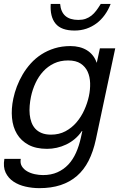

<svg xmlns="http://www.w3.org/2000/svg" viewBox="-52 -768 646 997"><path d="M212.9 -68.8Q254.9 -68.8 287.8 -86.4Q320.8 -104 345.2 -132.6Q369.6 -161.1 385.7 -196.8Q401.9 -232.4 409.7 -269Q417 -303.2 416 -336.4Q415 -369.6 403.1 -395.8Q391.1 -421.9 366.7 -438Q342.3 -454.1 301.8 -454.1Q260.7 -454.1 228.5 -438.7Q196.3 -423.3 172.4 -397.2Q148.4 -371.1 132.6 -337.2Q116.7 -303.2 108.9 -266.1Q104 -242.7 102.1 -219Q100.1 -195.3 102.3 -173.3Q104.5 -151.4 111.6 -132.3Q118.7 -113.3 131.8 -99.1Q145 -85 165 -76.9Q185.1 -68.8 212.9 -68.8ZM445.8 -43.9Q432.1 19.5 408 66.9Q383.8 114.3 347.4 145.8Q311 177.2 262.7 193.1Q214.4 209 152.3 209Q115.7 209 80.3 200.9Q44.9 192.9 18.1 175Q-8.8 157.2 -22.7 128.2Q-36.6 99.1 -29.3 57.1H55.7Q51.8 80.1 61.8 95.9Q71.8 111.8 89.4 121.8Q106.9 131.8 128.9 136.5Q150.9 141.1 171.4 141.1Q213.4 141.1 245.8 126.7Q278.3 112.3 302.5 86.7Q326.7 61 342.8 24.9Q358.9 -11.2 368.2 -54.2L375.5 -87.9H373.5Q357.4 -64 336.4 -46.4Q315.4 -28.8 291.7 -17.6Q268.1 -6.3 242.7 -0.7Q217.3 4.9 192.4 4.9Q134.8 4.9 95.9 -16.1Q57.1 -37.1 35.9 -72.8Q14.6 -108.4 10.3 -155.8Q5.9 -203.1 17.1 -255.9Q23.4 -286.6 35.6 -318.8Q47.9 -351.1 65.7 -381.3Q83.5 -411.6 107.7 -438.5Q131.8 -465.3 162.8 -485.4Q193.8 -505.4 231.4 -517.1Q269 -528.8 314 -528.8Q338.4 -528.8 359.9 -523.4Q381.3 -518.1 398.9 -507.3Q416.5 -496.6 429.4 -480.5Q442.4 -464.4 449.7 -442.9H450.7L466.8 -517.1H546.4ZM260.3 -747.6Q267.1 -664.6 355 -664.6Q376.5 -664.6 392.8 -670.4Q409.2 -676.3 422.9 -687Q436.5 -697.8 448 -713.1Q459.5 -728.5 471.2 -747.6H522.5Q510.3 -715.8 491.7 -690.2Q473.1 -664.6 449.2 -646.7Q425.3 -628.9 396.7 -619.1Q368.2 -609.4 335 -609.4Q266.1 -609.4 236.6 -645.3Q207 -681.2 211.4 -747.6Z"/></svg>

Font: XB Khoramshahr
Style: Italic
Weight: 400
Italic angle: -12°
Designer: Behnam
Foundry: Irmug
Version: Version 8.005 2009